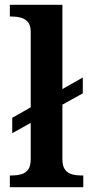

<svg xmlns="http://www.w3.org/2000/svg" viewBox="-20 -780 383 800"><path d="M21 0V-49H33Q50 -49 67.5 -53.5Q85 -58 96.5 -72.5Q108 -87 108 -117V-268L31 -225V-289L108 -333V-647Q108 -675 96 -688.5Q84 -702 67 -706.5Q50 -711 33 -711H21V-760H240V-409L325 -457V-391L240 -344V-117Q240 -87 251.5 -72.5Q263 -58 280.5 -53.5Q298 -49 315 -49H327V0Z"/></svg>

Font: Noto Serif Tibetan SemiBold
Style: Regular
Weight: 600
Designer: Monotype Design Team
Foundry: Monotype Imaging Inc.
Version: Version 2.103; ttfautohint (v1.8.4.7-5d5b)